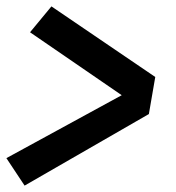

<svg xmlns="http://www.w3.org/2000/svg" viewBox="-32 -639 552 601"><path d="M45 -58 -12 -144 349 -341 62 -538 129 -619 454 -398 434 -282Z"/></svg>

Font: Iosevka Heavy Oblique
Style: Regular
Weight: 900
Italic angle: -9°
Monospace: yes
Designer: Belleve Invis
Foundry: Belleve Invis
Version: Version 32.5.0; ttfautohint (v1.8.4)